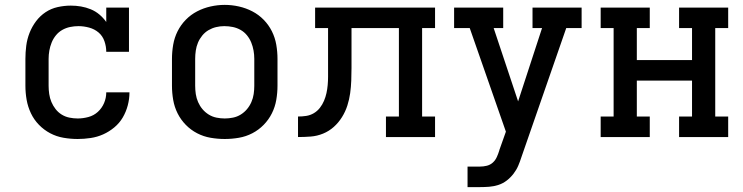

<svg xmlns="http://www.w3.org/2000/svg" viewBox="-20 -561 3040 786"><path d="M298 8Q269 8 240 3Q211 -2 185.5 -15.5Q160 -29 139.5 -50Q119 -71 106.5 -97.5Q94 -124 89 -152.5Q84 -181 84 -210V-320Q84 -347 87.5 -374Q91 -401 101 -426.5Q111 -452 127.5 -474Q144 -496 166.5 -511Q189 -526 216 -532Q243 -538 270 -538Q291 -538 311.5 -534.5Q332 -531 351.5 -523Q371 -515 387 -501.5Q403 -488 415 -471V-530H508V-349H415Q415 -371 407.5 -392.5Q400 -414 383.5 -428Q367 -442 345 -448Q323 -454 301 -454Q284 -454 267 -450.5Q250 -447 235 -438.5Q220 -430 209 -416.5Q198 -403 191.5 -387Q185 -371 182 -354Q179 -337 179 -320V-210Q179 -193 181.5 -176Q184 -159 190.5 -143.5Q197 -128 207.5 -114.5Q218 -101 232.5 -92Q247 -83 264 -79.5Q281 -76 298 -76Q320 -76 342 -82Q364 -88 380.5 -103Q397 -118 406 -139Q415 -160 415 -183Q415 -183 415 -183Q415 -183 415 -183H510Q510 -183 510 -182.5Q510 -182 510 -182Q510 -156 503 -129.5Q496 -103 482.5 -80Q469 -57 448 -39.5Q427 -22 402.5 -11Q378 0 351 4Q324 8 298 8Z M900 8Q871 8 842 3Q813 -2 787 -15.5Q761 -29 740.5 -50Q720 -71 707 -97Q694 -123 689 -152Q684 -181 684 -210V-320Q684 -349 689 -378Q694 -407 707 -433Q720 -459 740.5 -480Q761 -501 787 -514.5Q813 -528 842 -534.5Q871 -541 900 -541Q929 -541 958 -534.5Q987 -528 1013 -514.5Q1039 -501 1059.5 -480Q1080 -459 1093 -433Q1106 -407 1111 -378Q1116 -349 1116 -320V-210Q1116 -181 1111 -152Q1106 -123 1093 -97Q1080 -71 1059.5 -50Q1039 -29 1013 -15.5Q987 -2 958 3Q929 8 900 8ZM900 -76Q917 -76 934 -79.5Q951 -83 965.5 -92Q980 -101 991 -114Q1002 -127 1009 -143Q1016 -159 1018.5 -176Q1021 -193 1021 -210V-320Q1021 -337 1018 -354Q1015 -371 1008.5 -387Q1002 -403 991 -416.5Q980 -430 965 -438.5Q950 -447 933 -450.5Q916 -454 898 -454Q881 -454 864.5 -450Q848 -446 833.5 -437.5Q819 -429 808 -415.5Q797 -402 790.5 -386.5Q784 -371 781.5 -354Q779 -337 779 -320V-210Q779 -193 781.5 -176Q784 -159 791 -143Q798 -127 809 -114Q820 -101 834.5 -92Q849 -83 866 -79.5Q883 -76 900 -76Z M1200 0V-84Q1217 -84 1233.5 -86.5Q1250 -89 1264.5 -97.5Q1279 -106 1289.5 -119.5Q1300 -133 1306.5 -148.5Q1313 -164 1316.5 -180Q1320 -196 1321.5 -213Q1323 -230 1323 -246.5Q1323 -263 1323 -280V-281Q1323 -282 1323 -282Q1323 -282 1323 -283V-446H1270V-530H1761V-446H1708V-84H1761V0H1560V-84H1613V-446H1419V-283Q1419 -257 1418 -231Q1417 -205 1413.5 -179.5Q1410 -154 1402 -129Q1394 -104 1380 -81.5Q1366 -59 1346.5 -41.5Q1327 -24 1302.5 -14Q1278 -4 1252 -2Q1226 0 1200 0Z M1894 205V121H1944Q1959 121 1973 117.5Q1987 114 1997.5 104.5Q2008 95 2014 81.5Q2020 68 2024 55V54Q2024 54 2024 54Q2024 54 2024 54L2051 -22L1903 -446H1839V-530H2040V-446H2001L2101 -146L2199 -446H2160V-530H2361V-446H2298L2115 81Q2109 100 2101.5 117.5Q2094 135 2082 150.5Q2070 166 2054.5 178Q2039 190 2020.5 196Q2002 202 1983 203.5Q1964 205 1944 205Z M2439 0V-84H2492V-446H2439V-530H2640V-446H2587V-315H2813V-446H2760V-530H2961V-446H2908V-84H2961V0H2760V-84H2813V-231H2587V-84H2640V0Z"/></svg>

Font: Iosevka Slab Medium Extended
Style: Regular
Weight: 500
Width: 7
Monospace: yes
Designer: Belleve Invis
Foundry: Belleve Invis
Version: Version 11.1.1; ttfautohint (v1.8.3)